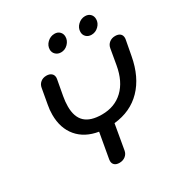

<svg xmlns="http://www.w3.org/2000/svg" viewBox="-209 -1070 1169 1233"><g transform="rotate(-30 375.5 -453.5)"><path d="M751 -667Q751 -661 750 -657L729 -545Q703 -404 623.5 -322Q544 -240 419 -227L387 -43Q383 -19 364.5 -4.5Q346 10 320 10Q297 10 284.5 -1Q272 -12 272 -31Q272 -39 273 -43L306 -229Q208 -245 154 -309Q100 -373 100 -473Q100 -510 107 -545L127 -657Q131 -681 148.5 -695.5Q166 -710 192 -710Q215 -710 228.5 -698.5Q242 -687 242 -667Q242 -660 241 -657L220 -542Q213 -504 213 -469Q213 -391 253.5 -353Q294 -315 378 -315Q473 -315 535 -374Q597 -433 616 -542L636 -657Q640 -681 658 -695.5Q676 -710 702 -710Q725 -710 738 -699Q751 -688 751 -667ZM295 -843Q295 -873 318 -895Q341 -917 372 -917Q395 -917 409.5 -902.5Q424 -888 424 -866Q424 -837 402 -814.5Q380 -792 350 -792Q326 -792 310.5 -807Q295 -822 295 -843ZM522 -843Q522 -873 545 -895Q568 -917 598 -917Q622 -917 636.5 -902.5Q651 -888 651 -865Q651 -836 628.5 -814Q606 -792 576 -792Q552 -792 537 -806.5Q522 -821 522 -843Z"/></g></svg>

Font: Kodchasan SemiBold
Style: Italic
Weight: 600
Italic angle: -10°
Version: Version 1.000; ttfautohint (v1.6)